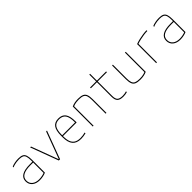

<svg xmlns="http://www.w3.org/2000/svg" viewBox="310 -2030 3380 3380"><g transform="rotate(-45 2000.0 -340.0)"><path d="M255 10Q166 10 113 -34.5Q60 -79 60 -153Q60 -233 126.5 -273.5Q193 -314 325 -314H400V-294H325Q201 -294 140.5 -259Q80 -224 80 -153Q80 -87 127 -48.5Q174 -10 255 -10Q293 -10 334 -18.5Q375 -27 401 -40L390 -22V-340Q390 -408 378.5 -445Q367 -482 338 -496Q309 -510 255 -510Q222 -510 190.5 -506Q159 -502 132 -494.5Q105 -487 85 -476V-498Q118 -513 163.5 -521.5Q209 -530 255 -530Q315 -530 348.5 -513Q382 -496 396 -454.5Q410 -413 410 -340V-22Q382 -8 339 1Q296 10 255 10Z M734 0 540 -520H562L748 -20H752L938 -520H960L766 0Z M1283 10Q1175 10 1122.5 -51.5Q1070 -113 1070 -240V-280Q1070 -409 1113.5 -469.5Q1157 -530 1250 -530Q1343 -530 1386.5 -469.5Q1430 -409 1430 -280V-252H1080V-272H1420L1410 -262V-280Q1410 -402 1371.5 -456Q1333 -510 1250 -510Q1167 -510 1128.5 -456Q1090 -402 1090 -280V-240Q1090 -161 1110.5 -110Q1131 -59 1174 -34.5Q1217 -10 1283 -10Q1313 -10 1345 -14.5Q1377 -19 1404 -27V-6Q1376 1 1344 5.5Q1312 10 1283 10Z M1580 -498Q1615 -515 1654 -522.5Q1693 -530 1742 -530Q1810 -530 1849 -513Q1888 -496 1904 -454.5Q1920 -413 1920 -340V0H1900V-340Q1900 -408 1886.5 -444.5Q1873 -481 1839 -495.5Q1805 -510 1742 -510Q1711 -510 1684 -507Q1657 -504 1634 -497.5Q1611 -491 1589 -480L1600 -494V0H1580Z M2334 10Q2252 10 2217.5 -24.5Q2183 -59 2183 -140V-500H2032V-520H2183V-690H2203V-520H2432V-500H2203V-140Q2203 -67 2232 -38.5Q2261 -10 2334 -10Q2361 -10 2385 -14Q2409 -18 2432 -25V-4Q2407 3 2383.5 6.5Q2360 10 2334 10Z M2758 10Q2690 10 2651 -7Q2612 -24 2596 -65.5Q2580 -107 2580 -180V-520H2600V-180Q2600 -113 2613.5 -76Q2627 -39 2661.5 -24.5Q2696 -10 2758 -10Q2790 -10 2816.5 -13Q2843 -16 2866.5 -23Q2890 -30 2911 -40L2900 -26V-520H2920V-22Q2886 -6 2846.5 2Q2807 10 2758 10Z M3158 -475Q3203 -492 3254 -504Q3305 -516 3355.5 -523Q3406 -530 3448 -530V-510Q3409 -510 3361.5 -503.5Q3314 -497 3265 -486Q3216 -475 3172 -459L3178 -470V0H3158Z M3755 10Q3666 10 3613 -34.5Q3560 -79 3560 -153Q3560 -233 3626.5 -273.5Q3693 -314 3825 -314H3900V-294H3825Q3701 -294 3640.5 -259Q3580 -224 3580 -153Q3580 -87 3627 -48.5Q3674 -10 3755 -10Q3793 -10 3834 -18.5Q3875 -27 3901 -40L3890 -22V-340Q3890 -408 3878.5 -445Q3867 -482 3838 -496Q3809 -510 3755 -510Q3722 -510 3690.5 -506Q3659 -502 3632 -494.5Q3605 -487 3585 -476V-498Q3618 -513 3663.5 -521.5Q3709 -530 3755 -530Q3815 -530 3848.5 -513Q3882 -496 3896 -454.5Q3910 -413 3910 -340V-22Q3882 -8 3839 1Q3796 10 3755 10Z"/></g></svg>

Font: M PLUS Code Latin Thin
Style: Regular
Weight: 250
Designer: Coji Morishita
Foundry: UNDERFOREST DESIGN
Version: Version 1.002; ttfautohint (v1.8.3)